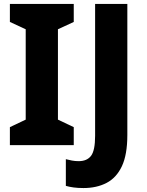

<svg xmlns="http://www.w3.org/2000/svg" viewBox="-20 -734 741 971"><path d="M353 0H30V-91L110 -129V-586L30 -623V-714H353V-623L273 -586V-129L353 -91ZM402 217Q374 217 352 214Q330 211 313 206V71Q328 75 344 78Q360 81 378 81Q420 81 440.5 54Q461 27 461 -47V-714H624V-52Q624 48 596.5 106.5Q569 165 519 191Q469 217 402 217Z"/></svg>

Font: Noto Sans Sinhala SemiCondensed ExtraBold
Style: Regular
Weight: 800
Width: 4
Designer: Jelle Bosma - Monotype Design Team
Foundry: Monotype Imaging Inc.
Version: Version 2.006; ttfautohint (v1.8.4.7-5d5b)